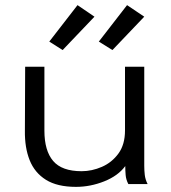

<svg xmlns="http://www.w3.org/2000/svg" viewBox="-20 -717 665 748"><path d="M276 11Q203 11 159 -16.5Q115 -44 95.5 -93Q76 -142 77 -208L78 -457H153V-208Q153 -130 187 -90Q221 -50 298 -50Q338 -50 377 -67Q416 -84 441.5 -119Q467 -154 467 -209V-457H542V-71Q542 -53 544 -35.5Q546 -18 555 0H480Q471 -17 469.5 -35Q468 -53 468 -70Q440 -32 386 -10.5Q332 11 276 11ZM418 -522 365 -555 475 -697 542 -652ZM224 -522 172 -555 282 -697 348 -652Z"/></svg>

Font: Inconsolata Expanded Thin
Style: Regular
Weight: 100
Width: 7
Monospace: yes
Designer: Raph Levien, Cyreal, Brenton Simpson
Foundry: Raph Levien, Cyreal, Google
Version: Version 3.100; ttfautohint (v1.8.4.7-5d5b)